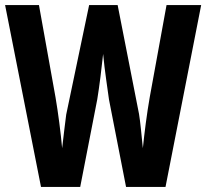

<svg xmlns="http://www.w3.org/2000/svg" viewBox="-32 -734 810 754"><path d="M758 -714H622L556 -352C545 -290 535 -211 529 -152C524 -201 519 -257 514 -286L430 -714H318L228 -284C224 -258 218 -199 212 -152C207 -210 196 -294 186 -352L121 -714H-12L129 0H283L350 -344C358 -392 368 -473 373 -522C379 -456 391 -382 396 -343L463 0H618Z"/></svg>

Font: Noto Sans Gurmukhi ExtraCondensed
Style: Bold
Weight: 700
Width: 2
Designer: Jelle Bosma - Monotype Design Team
Foundry: Monotype Imaging Inc.
Version: Version 2.004